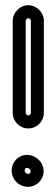

<svg xmlns="http://www.w3.org/2000/svg" viewBox="-20 -674 213 740"><path d="M99 -239C99 -234 94 -229 89 -229C84 -229 79 -234 79 -239V-594C79 -598 85 -604 89 -604C93 -604 99 -598 99 -594ZM149 -239V-594C149 -626 121 -654 89 -654C57 -654 29 -626 29 -594V-239C29 -206 56 -179 89 -179C122 -179 149 -206 149 -239ZM75 -17C75 -24 79 -27 84 -27C91 -27 98 -20 98 -14C98 -7 95 -4 88 -4C81 -4 75 -10 75 -17ZM25 -17C25 18 53 46 88 46C121 46 148 19 148 -14C148 -50 117 -77 84 -77C51 -77 25 -50 25 -17Z"/></svg>

Font: Electronic
Style: Outline
Weight: 700
Version: Version 1.011